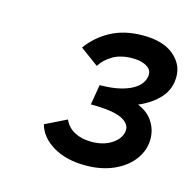

<svg xmlns="http://www.w3.org/2000/svg" viewBox="-65 -828 501 496"><g transform="rotate(15 185.5 -580.5)"><path d="M294 -586Q321 -575 334.5 -554Q348 -533 348 -508Q348 -479 330 -454Q312 -429 279 -414Q246 -399 203 -399Q151 -399 116 -420Q81 -441 72 -474L129 -502Q138 -482 157 -472Q176 -462 202 -462Q233 -462 254.5 -475.5Q276 -489 280 -508Q285 -529 261 -542Q237 -555 176 -555L185 -609Q234 -609 264.5 -623Q295 -637 300 -661Q304 -679 289 -688.5Q274 -698 250 -698Q218 -698 197 -685.5Q176 -673 165 -655L116 -691Q139 -723 175 -742.5Q211 -762 261 -762Q314 -762 342.5 -738.5Q371 -715 371 -681Q371 -648 350 -624.5Q329 -601 294 -586Z"/></g></svg>

Font: Ysabeau Semibold
Style: Italic
Weight: 600
Italic angle: -12°
Designer: Christian Thalmann (Catharsis Fonts)
Version: Version 0.003